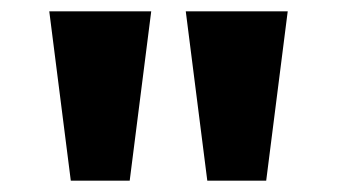

<svg xmlns="http://www.w3.org/2000/svg" viewBox="-20 -745 595 339"><path d="M346 -426 308 -725H488L450 -426ZM105 -426 67 -725H247L209 -426Z"/></svg>

Font: REM Medium
Style: Bold
Weight: 700
Version: Version 1.005;gftools[0.9.28]